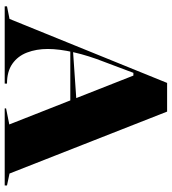

<svg xmlns="http://www.w3.org/2000/svg" viewBox="24 -772 748 837"><g transform="rotate(90 398.5 -354.0)"><path d="M8 0V-10L63 -21L342 -708H467L737 -21L789 -10V0H453V-6L523 -20L310 -561H298L251 -436Q223 -365 208.5 -301Q194 -237 194 -188Q194 -138 209.5 -97.5Q225 -57 258.5 -33.5Q292 -10 345 -10V0ZM177 -286V-296L424 -313V-286Z"/></g></svg>

Font: Kalnia Thin SemiBold
Style: Regular
Weight: 600
Version: Version 1.105